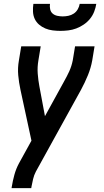

<svg xmlns="http://www.w3.org/2000/svg" viewBox="-20 -760 540 995"><path d="M40 215 41 208Q46 177 54.5 146Q63 115 78 87L143 -31L86 -295Q78 -332 74.5 -370Q71 -408 78 -447L90 -520H191L179 -447Q173 -412 175.5 -378.5Q178 -345 184 -313L213 -158L312 -338Q319 -351 326 -364Q333 -377 339 -390.5Q345 -404 349.5 -418Q354 -432 357 -447L369 -520H470L458 -447Q451 -408 435.5 -370Q420 -332 400 -295L166 129Q156 148 151.5 168Q147 188 143 208L142 215ZM293 -600Q273 -600 253 -602.5Q233 -605 215 -612.5Q197 -620 182.5 -632.5Q168 -645 160 -662Q152 -679 151 -699.5Q150 -720 153 -740H239Q237 -726 240 -712Q243 -698 253 -689.5Q263 -681 277 -678Q291 -675 305 -675Q319 -675 334 -678Q349 -681 362 -689.5Q375 -698 383 -712Q391 -726 393 -740H479Q476 -720 468 -699.5Q460 -679 446 -662Q432 -645 413.5 -632.5Q395 -620 375 -612.5Q355 -605 334 -602.5Q313 -600 293 -600Z"/></svg>

Font: Iosevka Term Curly SmBd Obl
Style: Regular
Weight: 600
Italic angle: -9°
Designer: Belleve Invis
Foundry: Belleve Invis
Version: Version 32.3.0